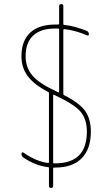

<svg xmlns="http://www.w3.org/2000/svg" viewBox="-20 -835 540 940"><path d="M405.3 -190.4Q405.3 -252 374 -288.6Q342.8 -325.2 244.1 -371.1Q240.2 -373 240.2 -368.2V-40Q240.2 -35.2 245.1 -35.2H250Q405.3 -35.2 405.3 -190.4ZM105.5 -559.6Q105.5 -504.9 138.2 -465.8Q170.9 -426.8 252 -389.6L265.6 -382.8Q269.5 -380.9 269.5 -385.7V-690.4Q269.5 -695.3 264.6 -695.3H250Q178.7 -695.3 142.1 -660.6Q105.5 -626 105.5 -559.6ZM219.7 -42V-377.9Q219.7 -383.8 215.8 -384.8Q146.5 -420.9 115.7 -462.4Q85 -503.9 85 -559.6Q85 -634.8 127.4 -674.8Q169.9 -714.8 250 -714.8H264.6Q269.5 -714.8 269.5 -718.8V-804.7Q269.5 -814.5 279.8 -814.9Q290 -815.4 290 -804.7V-717.8Q290 -712.9 295.9 -712.9Q348.6 -707 405.3 -683.6Q415 -678.7 415 -668Q415 -658.2 405.3 -662.1Q349.6 -686.5 294.9 -692.4Q290 -692.4 290 -688.5V-377Q290 -370.1 293.9 -369.1Q370.1 -330.1 397.5 -291Q424.8 -252 424.8 -190.4Q424.8 -105.5 379.9 -60.1Q335 -14.6 250 -14.6H245.1Q240.2 -14.6 240.2 -9.8V75.2Q240.2 85 230 85Q219.7 85 219.7 75.2V-11.7Q219.7 -16.6 215.8 -16.6Q154.3 -23.4 94.7 -63.5Q85 -70.3 85 -83Q85 -86.9 88.4 -88.4Q91.8 -89.8 94.7 -87.9Q158.2 -43.9 215.8 -37.1Q219.7 -37.1 219.7 -42Z"/></svg>

Font: Rounded-X Mgen+ 1mn thin
Style: Regular
Weight: 100
Designer: [Source Han Sans]
Ryoko NISHIZUKA  (kana & ideographs); Paul D. Hunt (Latin, Greek & Cyrillic); Wenlong ZHANG  (bopomofo
Version: Version 1.059.20150602